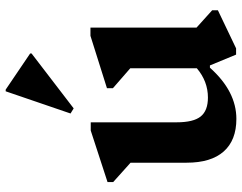

<svg xmlns="http://www.w3.org/2000/svg" viewBox="-108 -729 851 675"><g transform="rotate(-90 317.5 -391.5)"><path d="M237 14Q162 14 122.5 -30.5Q83 -75 83 -161V-358L15 -419V-439L196 -498H225V-196Q225 -137 245.5 -111.5Q266 -86 312 -86Q369 -86 415 -125V-359L345 -420V-441L529 -499H558V-126L619 -71V-51L485 13H463L425 -79H417Q334 14 237 14ZM274 -558 256 -569 334 -797H340L467 -711V-706Z"/></g></svg>

Font: Platypi SemiBold
Style: Regular
Weight: 600
Designer: David Sargent
Foundry: Bolt Cutter Type
Version: Version 1.200; ttfautohint (v1.8.4.7-5d5b)